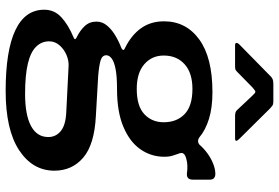

<svg xmlns="http://www.w3.org/2000/svg" viewBox="-170 -618 963 662"><g transform="rotate(90 311.0 -286.5)"><path d="M579 -548Q588 -548 593.5 -543.5Q599 -539 599 -528V-472Q599 -459 593.5 -454Q588 -449 577 -450Q563 -452 550.5 -451.5Q538 -451 528 -448Q502 -442 508 -425Q511 -416 515.5 -403Q520 -390 520 -372Q520 -327 494.5 -290Q469 -253 417 -231Q365 -209 287 -209Q243 -209 217.5 -204Q192 -199 181 -190.5Q170 -182 170 -172Q170 -158 187.5 -152.5Q205 -147 242 -144L380 -136Q478 -131 523 -92.5Q568 -54 568 7Q568 82 497.5 128.5Q427 175 293 175Q154 175 83.5 141.5Q13 108 13 42Q13 7 39 -17Q65 -41 108 -59Q121 -64 108 -70Q85 -81 69.5 -97.5Q54 -114 54 -138Q54 -157 66 -172.5Q78 -188 98.5 -201Q119 -214 145 -224Q150 -226 151.5 -229.5Q153 -233 146 -236Q101 -258 77 -291.5Q53 -325 53 -371Q53 -447 115.5 -492.5Q178 -538 297 -538Q351 -538 389.5 -526Q428 -514 453 -493Q460 -488 467 -488.5Q474 -489 479 -494Q491 -508 508 -520.5Q525 -533 544 -540.5Q563 -548 579 -548ZM286 -277Q345 -277 373 -303Q401 -329 401 -370Q401 -415 373 -442Q345 -469 286 -469Q231 -469 201 -442Q171 -415 171 -370Q171 -329 201 -303Q231 -277 286 -277ZM207 -42Q188 -43 168.5 -34.5Q149 -26 135.5 -10.5Q122 5 122 25Q122 51 140.5 70Q159 89 199 98.5Q239 108 303 108Q376 108 414 87.5Q452 67 452 28Q452 2 431.5 -15Q411 -32 366 -34ZM358 -624 309 -676Q300 -686 296 -686Q292 -686 281 -676L228 -624Q222 -618 218.5 -617Q215 -616 207 -616H135Q128 -616 127.5 -620.5Q127 -625 133 -631L239 -735Q245 -742 251.5 -745Q258 -748 269 -748H330Q339 -748 344 -744.5Q349 -741 353 -737L458 -631Q473 -616 456 -616H379Q373 -616 367.5 -617.5Q362 -619 358 -624Z"/></g></svg>

Font: Libre Franklin Thin SemiBold
Style: Regular
Weight: 600
Version: Version 3.000